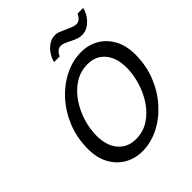

<svg xmlns="http://www.w3.org/2000/svg" viewBox="-245 -1056 1220 1220"><g transform="rotate(-45 364.5 -446.0)"><path d="M351.1 -71.8Q416.5 -71.8 468.3 -105.5Q520 -139.2 556.2 -193.6Q592.3 -248 611.3 -311.8Q630.4 -375.5 630.4 -435.5Q630.4 -523.9 587.2 -575.4Q543.9 -627 470.2 -627Q404.8 -627 352.8 -593.5Q300.8 -560.1 263.9 -505.9Q227.1 -451.7 207.8 -388.2Q188.5 -324.7 188.5 -264.2Q188.5 -175.8 232.2 -123.8Q275.9 -71.8 351.1 -71.8ZM728.5 -454.6Q728.5 -356.4 694.3 -271.7Q660.2 -187 602.3 -123Q544.4 -59.1 472.7 -23.4Q400.9 12.2 325.2 12.2Q260.3 12.2 207 -18.1Q153.8 -48.3 122.1 -105.7Q90.3 -163.1 90.3 -244.1Q90.3 -342.3 124.5 -427Q158.7 -511.7 216.8 -575.4Q274.9 -639.2 347.2 -674.8Q419.4 -710.4 495.6 -710.4Q560.1 -710.4 612.8 -680.2Q665.5 -649.9 697 -592.8Q728.5 -535.6 728.5 -454.6ZM379.9 -786.6H328.6Q335.9 -815.9 354 -842.8Q372.1 -869.6 397.7 -886.7Q423.3 -903.8 452.1 -903.8Q472.7 -903.8 490 -896.2Q507.3 -888.7 530.3 -878.9Q554.2 -868.7 569.8 -862.3Q585.4 -856 600.6 -856Q617.7 -856 631.6 -869.1Q645.5 -882.3 651.9 -898.9H703.1Q695.8 -868.7 677.2 -841.8Q658.7 -814.9 632.8 -798.3Q606.9 -781.7 576.7 -781.7Q557.1 -781.7 539.1 -788.1Q521 -794.4 501 -804.7Q476.1 -817.4 460.7 -823.5Q445.3 -829.6 431.6 -829.6Q413.6 -829.6 399.9 -816.9Q386.2 -804.2 379.9 -786.6Z"/></g></svg>

Font: Andika
Style: Italic
Weight: 400
Italic angle: -14°
Designer: Victor Gaultney, Annie Olsen, Julie Remington, Don Collingsworth, Eric Hays, Becca Hirsbrunner
Foundry: SIL International
Version: Version 6.101